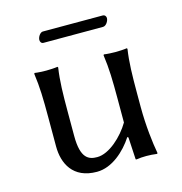

<svg xmlns="http://www.w3.org/2000/svg" viewBox="-92 -666 721 760"><g transform="rotate(-15 268.5 -286.0)"><path d="M365 -92 369 -89 374 0C374 2 375 3 378 3C391 1 403 0 418 0C430 0 449 1 462 3L464 0C456 -43 447 -117 447 -192V-249C447 -324 448 -376 456 -429L454 -432C442 -430 419 -429 407 -429C395 -429 372 -430 360 -432L358 -429C366 -372 367 -325 367 -249V-151C337 -100 279 -46 230 -46C196 -46 163 -57 163 -150V-249C163 -324 164 -376 172 -429L170 -432C158 -430 135 -429 123 -429C111 -429 88 -430 76 -432L74 -429C82 -372 83 -325 83 -249V-129C83 -60 115 10 214 10C276 10 332 -41 365 -92ZM385 -538C398 -538 409 -556 409 -568C409 -574 405 -582 395 -582H150C139 -582 128 -565 128 -553C128 -546 132 -538 141 -538Z"/></g></svg>

Font: Libertinus Sans
Style: Regular
Weight: 400
Designer: Philipp H. Poll, Khaled Hosny
Foundry: Caleb Maclennan
Version: Version 7.050;RELEASE